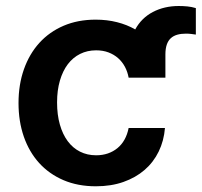

<svg xmlns="http://www.w3.org/2000/svg" viewBox="-20 -619 682 649"><path d="M414.8 -356.5Q411.2 -376.4 402.2 -393.3Q393.1 -410.2 379.3 -422.4Q365.4 -434.7 346.8 -441.8Q328.1 -448.9 305 -448.9Q275.2 -448.9 250.9 -436.8Q226.6 -424.7 209.3 -402Q192.1 -379.3 182.5 -346.6Q172.9 -313.9 172.9 -272.7Q172.9 -230.8 182.4 -197.8Q191.8 -164.8 209 -141.7Q226.2 -118.6 250.5 -106.4Q274.9 -94.1 305 -94.1Q326.3 -94.1 344.5 -100.3Q362.6 -106.5 377 -118.3Q391.3 -130 400.9 -147.2Q410.5 -164.4 414.8 -186.4H537.6Q534.1 -143.1 516.5 -106.9Q498.9 -70.7 468.8 -44.6Q438.6 -18.5 397 -3.9Q355.5 10.7 304 10.7Q242.9 10.7 194.4 -10.1Q146 -30.9 112.2 -68.2Q78.5 -105.5 60.5 -157.1Q42.6 -208.8 42.6 -270.6Q42.6 -333.1 60.9 -384.9Q79.2 -436.8 113.1 -474.1Q147 -511.4 195.1 -532Q243.3 -552.6 303.3 -552.6Q342 -552.6 375.7 -544Q409.4 -535.5 437.1 -519.5Q458.1 -558.2 496.8 -578.5Q535.5 -598.7 584.2 -598.7Q599.1 -598.7 613.6 -597.3Q628.2 -595.9 642 -591.6V-502.1Q634.2 -503.2 625.9 -504.3Q617.5 -505.3 608.3 -505.3Q592 -505.3 579 -501.6Q566.1 -497.9 557.2 -489.7Q548.3 -481.5 543.7 -468Q539.1 -454.5 539.1 -435V-356.5Z"/></svg>

Font: Interop SemBd
Style: Regular
Weight: 600
Designer: Rasmus Andersson, Google, Jang Haemin
Foundry: jhaemin
Version: Version 1.008